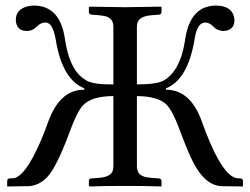

<svg xmlns="http://www.w3.org/2000/svg" viewBox="-20 -671 903 693"><path d="M5.9 0V-19Q7.8 -26.4 13.2 -26.9L27.8 -27.8Q70.3 -31.7 126.5 -161.1Q141.1 -194.8 154.8 -233.9Q192.4 -334.5 263.7 -345.7Q273.4 -347.2 284.2 -347.2V-352.1Q204.6 -383.8 181.2 -527.8Q171.9 -580.1 152.8 -587.9Q147.5 -589.8 142.1 -589.8Q126 -588.9 111.8 -574.2Q97.7 -559.6 78.1 -559.1Q43.9 -559.1 38.1 -589.4Q37.1 -594.7 37.1 -599.1Q37.1 -634.3 73.7 -646.5Q87.9 -650.9 104 -650.9Q196.3 -649.4 213.9 -533.2Q228.5 -430.2 274.9 -392.1Q283.2 -385.7 291 -380.9Q315.4 -365.7 389.2 -366.2V-574.2Q389.2 -605 360.8 -612.3Q350.1 -614.7 335 -616.2L309.1 -618.2Q302.2 -620.1 300.8 -626V-645L303.2 -647Q403.8 -645 431.2 -645Q464.8 -645 561 -647L563 -645V-626Q561 -619.1 555.2 -618.2L528.8 -616.2Q480 -612.8 475.1 -585Q474.1 -579.1 474.1 -574.2V-366.2Q548.3 -366.7 571.8 -380.9Q629.9 -415 647 -520.5Q647.9 -526.9 648.9 -533.2Q668 -649.9 758.8 -650.9Q813.5 -650.9 824.2 -611.8Q825.7 -605 826.2 -599.1Q826.2 -564.5 792.5 -559.6Q788.6 -559.1 785.2 -559.1Q764.6 -560.1 751 -574.2Q735.8 -589.8 721.2 -589.8Q693.8 -589.8 684.1 -539.6Q683.1 -534.7 682.1 -527.8Q657.7 -383.3 579.1 -352.1V-347.2Q660.6 -347.2 701.7 -250Q705.1 -241.7 708 -233.9Q770.5 -57.6 823.7 -31.2Q830.1 -28.3 835 -27.8L850.1 -26.9Q856.4 -24.9 856.9 -19V0L856 2L782.2 1Q721.7 0 678.2 -83.5Q660.2 -118.2 632.8 -190.9Q603.5 -272.5 579.1 -295.4Q546.9 -323.7 474.1 -324.2V-70.8Q474.1 -40 502.9 -32.7Q513.7 -30.3 528.8 -28.8L555.2 -26.9Q562 -24.9 563 -19V0L561 2Q511.7 0 432.1 0Q351.6 0 303.2 2L300.8 0V-19Q302.2 -25.9 308.1 -26.9L335 -28.8Q381.3 -32.2 387.2 -56.2Q388.7 -63 389.2 -70.8V-324.2Q310.1 -324.2 278.3 -289.6Q256.8 -265.1 230 -190.9Q184.6 -69.3 151.4 -32.7Q120.1 0 81.1 1L5.9 2Z"/></svg>

Font: Linux Libertine Display O
Style: Regular
Weight: 400
Designer: Philipp H. Poll
Foundry: Philipp H. Poll
Version: Version 5.0.9